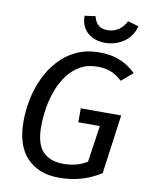

<svg xmlns="http://www.w3.org/2000/svg" viewBox="-97 -968 820 1050"><g transform="rotate(10 312.5 -442.5)"><path d="M405.2 -701.1Q472.3 -701.1 520.4 -680.6Q568.5 -660 607.5 -622L545 -568.5Q513 -597.5 481.5 -610Q450.1 -622.5 406.1 -622.5Q352.2 -622.5 311.8 -599.5Q271.4 -576.6 242.4 -538.1Q213.5 -499.6 195.1 -450.7Q176.6 -401.7 168.2 -349.3Q159.7 -296.9 159.7 -247Q159.7 -151.2 199.5 -108.9Q239.4 -66.6 315 -66.6Q347.9 -66.6 381.3 -74.5Q414.6 -82.5 445.5 -101.4L475.4 -304.7H355.9L355.9 -382.3H580.4L535.4 -54Q485.3 -22 429.2 -5Q373 12.1 302.1 12.1Q190.7 12.1 125.2 -56Q59.7 -124 59.7 -259Q59.7 -318 72.2 -380.6Q84.7 -443.1 111.2 -500.1Q137.7 -557.1 178.8 -602.6Q219.8 -648.1 275.9 -674.6Q332 -701.1 405.2 -701.1ZM422.9 -757.9Q382.7 -757.9 351.7 -774Q320.6 -790.1 304.1 -818.7Q287.7 -847.4 288.7 -884.5L348.1 -892.5Q355 -862.6 373 -845.5Q391 -828.5 425 -828.5Q461 -828.5 487.4 -847.5Q513.9 -866.5 527.9 -896.5L588.3 -878.5Q579.3 -841.4 555.3 -814.3Q531.2 -787.1 496.7 -772.5Q462.1 -757.9 422.9 -757.9Z"/></g></svg>

Font: Fira Sans Variable
Style: Italic
Weight: 397
Italic angle: -8°
Designer: Carrois Corporate & Edenspiekermann AG
Foundry: Carrois Corporate GbR & Edenspiekermann AG
Version: Version 4.202